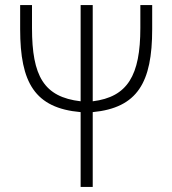

<svg xmlns="http://www.w3.org/2000/svg" viewBox="-20 -742 684 762"><path d="M348 0V-297C526 -314 584 -415 584 -626V-722H537V-631C537 -442 486 -357 348 -340V-722H300V-340C154 -357 107 -440 107 -631V-722H60V-626C60 -414 118 -313 300 -297V0Z"/></svg>

Font: Perun ExtraLight
Style: Regular
Weight: 200
Foundry: Copyright (c) Stefan Peev, Context Ltd, 2016
Version: Version 1.089